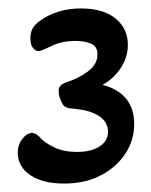

<svg xmlns="http://www.w3.org/2000/svg" viewBox="-20 -733 358 455"><path d="M132 -298Q82 -298 52.5 -317.5Q23 -337 22 -370Q22 -390 33 -404Q44 -418 56 -418Q66 -418 79 -403Q86 -395 108 -384Q130 -373 163 -373Q196 -373 216 -386Q236 -399 236 -421Q236 -435 227.5 -446.5Q219 -458 199 -466Q186 -471 173 -473Q160 -475 149 -476Q131 -477 126 -491Q119 -505 119 -518Q119 -526 124 -530.5Q129 -535 137 -538Q164 -546 187.5 -563Q211 -580 211 -604Q211 -623 196 -629.5Q181 -636 159 -636Q125 -636 100 -623Q91 -619 83.5 -615.5Q76 -612 71 -612Q64 -612 58 -619.5Q52 -627 52 -643Q52 -656 57.5 -666Q63 -676 78 -686Q95 -698 119 -705.5Q143 -713 172 -713Q225 -713 254 -689Q283 -665 283 -627Q283 -597 266 -571.5Q249 -546 223 -532Q298 -512 298 -439Q298 -400 276.5 -368Q255 -336 218 -317Q181 -298 132 -298Z"/></svg>

Font: Akaya Kanadaka
Style: Regular
Weight: 400
Designer: Vaishnavi Murthy Yerkadithaya, Juan Luis Blanco Aristondo
Version: Version 1.002; ttfautohint (v1.8.3)